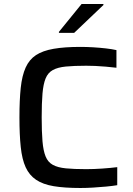

<svg xmlns="http://www.w3.org/2000/svg" viewBox="-20 -930 666 958"><path d="M381 8Q302 8 248 -1Q194 -10 160 -33Q126 -56 108 -95.5Q90 -135 83.5 -196.5Q77 -258 77 -344Q77 -431 83.5 -492Q90 -553 108 -593Q126 -633 159.5 -655Q193 -677 247.5 -686.5Q302 -696 381 -696Q412 -696 445 -694Q478 -692 508.5 -688.5Q539 -685 561 -680V-592Q535 -595 507.5 -597.5Q480 -600 455 -601Q430 -602 410 -602Q349 -602 308.5 -598Q268 -594 243.5 -580.5Q219 -567 207.5 -538.5Q196 -510 192 -463Q188 -416 188 -344Q188 -272 192 -225Q196 -178 207.5 -149.5Q219 -121 243.5 -107.5Q268 -94 308.5 -90Q349 -86 410 -86Q448 -86 491 -89Q534 -92 565 -96V-6Q541 -2 509 1Q477 4 444 6Q411 8 381 8ZM274 -766V-771L387 -910H496V-905L350 -766Z"/></svg>

Font: Saira SemiExpanded Medium
Style: Regular
Weight: 500
Width: 6
Designer: Hector Gatti with collaboration of the Omnibus-Type team
Foundry: Omnibus-Type
Version: Version 1.101